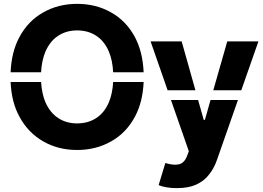

<svg xmlns="http://www.w3.org/2000/svg" viewBox="-20 -757 1342 981"><path d="M34.2 -387.7Q38.6 -491.7 78.6 -566.4Q123 -649.9 200.7 -693.4Q277.8 -737.3 374 -737.3Q470.7 -737.3 547.9 -693.4Q625.5 -649.9 669.9 -566.4Q709.5 -491.2 713.9 -387.7H558.1Q555.2 -448.7 536.1 -493.7Q513.7 -546.9 471.7 -574.2Q430.2 -601.6 374 -601.6Q318.8 -601.6 277.3 -574.2Q235.8 -547.4 212.4 -493.7Q192.9 -447.8 189.9 -387.7ZM34.2 -337.9H189.9Q193.8 -277.3 212.4 -233.9Q236.3 -180.7 277.3 -153.8Q318.8 -126.5 374 -126.5Q430.2 -126.5 471.7 -153.8Q513.2 -180.7 536.1 -233.9Q554.7 -277.8 558.1 -337.9H713.9Q709.5 -235.8 669.9 -161.6Q625.5 -78.1 547.9 -34.7Q470.7 9.3 374 9.3Q277.3 9.3 200.7 -34.7Q123 -79.1 78.6 -162.1Q38.6 -235.8 34.2 -337.9ZM749.5 -545.4H908.2L978.5 -295.9H836.4ZM790.5 189 824.7 76.2 829.6 77.1Q866.7 88.4 894.5 82.5Q922.4 75.7 936 39.1L944.8 15.6L853.5 -246.1H992.2L1021 -144.5H1026.9L1055.7 -246.1H1195.8L1088.9 59.1Q1073.2 104.5 1047.4 135.7Q1022.5 168 981.9 186.5Q942.4 204.1 885.7 204.1Q858.4 204.6 832 200.2Q807.6 196.3 790.5 189ZM1069.8 -295.9 1141.1 -545.4H1300.3L1212.9 -295.9Z"/></svg>

Font: Inter Tight Stencil
Style: Bold
Weight: 700
Designer: Rasmus Andersson
Foundry: rsms
Version: Version 3.004;Glyphs 3.1.2 (3151)